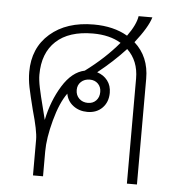

<svg xmlns="http://www.w3.org/2000/svg" viewBox="-48 -678 676 723"><g transform="rotate(5 290.0 -316.0)"><path d="M496 -400V0H458V-397Q458 -464 415 -505Q368 -454 310 -408Q335 -400 349.5 -381Q364 -362 364 -335Q364 -300 342.5 -278Q321 -256 286 -256Q255 -256 232.5 -273Q210 -290 205 -318Q178 -281 159.5 -212.5Q141 -144 141 -94V0H103V-136Q103 -168 81 -245Q67 -300 61 -329.5Q55 -359 55 -387Q55 -478 117 -532Q179 -586 282 -586Q357 -586 410 -555Q442 -599 447 -632H499Q488 -594 440 -533Q496 -483 496 -400ZM388 -526Q345 -552 282 -552Q191 -552 142.5 -507Q94 -462 94 -380Q94 -360 100 -331Q106 -302 118 -256L129 -212Q144 -285 179.5 -342.5Q215 -400 263 -410Q337 -465 388 -526ZM285 -378Q265 -378 252 -366Q239 -354 239 -335Q239 -315 252 -302.5Q265 -290 285 -290Q304 -290 316 -302.5Q328 -315 328 -335Q328 -354 316 -366Q304 -378 285 -378Z"/></g></svg>

Font: Sarabun Thin
Style: Regular
Weight: 250
Designer: Suppakit Chalermlarp | Katatrad Co.,Ltd.
Foundry: Cadson Demak Co.,Ltd.
Version: Version 1.000; ttfautohint (v1.6)